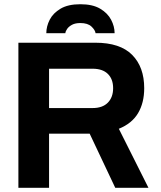

<svg xmlns="http://www.w3.org/2000/svg" viewBox="-20 -888 762 908"><path d="M67 0V-686H431Q548 -686 605 -628.5Q662 -571 662 -471Q662 -402 633 -353Q604 -304 542 -279L682 0H525L404 -256H212V0ZM212 -377H418Q465 -377 490 -402.5Q515 -428 515 -471Q515 -514 490 -538.5Q465 -563 418 -563H212ZM199 -731Q199 -763 215 -794.5Q231 -826 266.5 -847Q302 -868 360 -868Q418 -868 453.5 -847Q489 -826 505.5 -794.5Q522 -763 522 -731H432Q430 -746 412.5 -762.5Q395 -779 360 -779Q336 -779 321 -771Q306 -763 298 -752Q290 -741 289 -731Z"/></svg>

Font: Archivo VF Beta
Style: Regular
Weight: 400
Designer: Hector Gatti
Foundry: Omnibus-Type
Version: Version 1.002